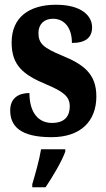

<svg xmlns="http://www.w3.org/2000/svg" viewBox="-20 -568 448 809"><path d="M197 10C321 10 386 -58 386 -162C386 -259 329 -298 241 -334C164 -366 142 -384 142 -429C142 -467 167 -489 203 -489C249 -489 283 -454 283 -387C341 -387 368 -410 368 -453C368 -501 324 -548 216 -548C104 -548 29 -496 29 -389C29 -293 77 -253 176 -212C244 -183 274 -163 274 -120C274 -80 254 -50 199 -50C143 -50 104 -92 104 -176C60 -176 23 -156 23 -103C23 -36 66 10 197 10ZM116 208V221H172C201 178 240 113 255 71V61H153C146 105 128 168 116 208Z"/></svg>

Font: Noto Serif Hebrew ExtraCondensed ExtraBold
Style: Regular
Weight: 800
Width: 2
Designer: Monotype Design Team
Foundry: Monotype Imaging Inc.
Version: Version 2.004